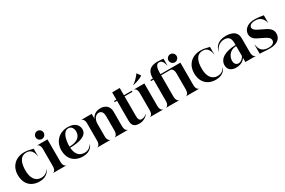

<svg xmlns="http://www.w3.org/2000/svg" viewBox="133 -2164 5230 3522"><g transform="rotate(-30 2748.5 -403.0)"><path d="M334 12C500 12 544 -99 550 -118L547 -120C519 -73 472 -32 395 -32C262 -32 204 -144 204 -292C204 -440 242 -572 384 -572C434 -572 467 -552 488 -526C520 -487 528 -434 532 -406H535V-566C506 -566 440 -596 354 -596C150 -596 40 -458 40 -292C40 -116 140 12 334 12Z M679.5 -474V-112C679.5 -11 623.5 -1.5 618 -1.5V0H901V-1.5C895.5 -1.5 839.5 -11 839.5 -112V-586H618V-584.5C623.5 -584.5 679.5 -575 679.5 -474ZM755.5 -642C802.5 -642 841.5 -681 841.5 -728C841.5 -775 802.5 -814 755.5 -814C708.5 -814 669.5 -775 669.5 -728C669.5 -681 708.5 -642 755.5 -642Z M1253 12C1419 12 1463 -99 1469 -118L1466 -120C1438 -79 1391 -32 1310 -32C1184 -32 1133 -125 1124 -245C1310 -246 1489 -287 1489 -424C1489 -514 1427 -596 1270 -596C1079 -596 959 -458 959 -282C959 -116 1059 12 1253 12ZM1123 -269C1124 -440 1171 -572 1273 -572C1335 -572 1369 -513 1369 -450C1369 -347 1300 -270 1123 -269Z M1616.5 -474V-112C1616.5 -11 1560.5 -1.5 1555 -1.5V0H1838V-1.5C1832.5 -1.5 1776.5 -11 1776.5 -112V-371C1776.5 -469 1827.5 -540 1898.5 -540C1933.5 -540 1956.5 -521 1969.5 -495C1982.5 -468 1984.5 -435 1984.5 -410V-112C1984.5 -11 1928.5 -1.5 1923 -1.5V0H2206V-1.5C2200.5 -1.5 2144.5 -11 2144.5 -112V-423C2144.5 -480 2124.5 -523 2092.5 -552C2059.5 -581 2014.5 -596 1964.5 -596C1854.5 -596 1800.5 -538 1776.5 -482V-586H1555V-584.5C1560.5 -584.5 1616.5 -575 1616.5 -474Z M2459 -154V-562H2625V-586H2459V-740H2299V-586H2249V-562H2299V-136C2299 -18 2365 7 2452 7C2554 7 2627 -66 2634 -89H2631C2611 -69 2570 -42 2526 -42C2467 -42 2459 -95 2459 -154Z M2731.5 -474V-112C2731.5 -11 2675.5 -1.5 2670 -1.5V0H2953V-1.5C2947.5 -1.5 2891.5 -11 2891.5 -112V-586H2670V-584.5C2675.5 -584.5 2731.5 -575 2731.5 -474ZM2857.5 -818C2816.5 -761 2743.5 -683 2695.5 -664L2698.5 -661C2757.5 -669 2862.5 -702 2913.5 -741V-744L2860.5 -818Z M3019 -586V-562H3073V-112C3073 -11 3017 -1.5 3011.5 -1.5V0H3294.5V-1.5C3289 -1.5 3233 -11 3233 -112V-562H3437C3451 -559 3495 -541.5 3495 -452V-112C3495 -11 3439 -1.5 3433.5 -1.5V0H3716.5V-1.5C3711 -1.5 3655 -11 3655 -112V-586H3233V-604C3233 -737 3263 -787 3317 -787C3359 -787 3379 -765 3393 -739C3410 -708 3418 -669 3421 -656H3423V-804C3409 -804 3363 -813 3299 -813C3139 -813 3073 -737 3073 -602V-586ZM3571 -642C3618 -642 3657 -681 3657 -728C3657 -775 3618 -814 3571 -814C3524 -814 3485 -775 3485 -728C3485 -681 3524 -642 3571 -642Z M4068.5 12C4234.5 12 4278.5 -99 4284.5 -118L4281.5 -120C4253.5 -73 4206.5 -32 4129.5 -32C3996.5 -32 3938.5 -144 3938.5 -292C3938.5 -440 3976.5 -572 4118.5 -572C4168.5 -572 4201.5 -552 4222.5 -526C4254.5 -487 4262.5 -434 4266.5 -406H4269.5V-566C4240.5 -566 4174.5 -596 4088.5 -596C3884.5 -596 3774.5 -458 3774.5 -292C3774.5 -116 3874.5 12 4068.5 12Z M4559.5 -554C4598.5 -554 4631.5 -545 4654.5 -524C4679.5 -501 4693.5 -463 4693.5 -406V-361C4459 -355 4331.5 -268.5 4331.5 -138C4331.5 -40 4404.5 6 4500.5 6C4607 6 4666 -44 4693.5 -90.5V0H4915V-1.5C4909.5 -1.5 4853.5 -11 4853.5 -112V-410C4853.5 -474 4831.5 -516 4799.5 -544C4747.5 -588 4670.5 -596 4616.5 -596C4459.5 -596 4374.5 -508 4365.5 -403H4368.5C4377.5 -461 4447.5 -554 4559.5 -554ZM4491.5 -138C4491.5 -211.5 4539.5 -335 4693.5 -337V-129C4687.5 -109 4640.5 -41 4573.5 -41C4518.5 -41 4491.5 -90 4491.5 -138Z M5207 10C5343 10 5449 -45 5449 -169C5449 -228 5420 -286 5328 -331L5179 -404C5127 -429 5099 -462 5099 -492C5099 -541 5148 -570 5228 -570C5285 -570 5332 -552 5366 -513C5387 -488 5403 -456 5413 -414H5415V-574C5389 -574 5325 -594 5228 -594C5061 -594 4989 -501 4989 -418C4989 -357 5018 -306 5092 -270L5213 -211C5297 -170 5323 -143 5323 -96C5323 -55 5286 -14 5202 -14C5114 -14 5066 -42 5039 -81C5017 -112 5008 -151 5001 -188H4997V0C5074 0 5114 10 5207 10Z"/></g></svg>

Font: Beautique Display Medium
Style: Bold
Weight: 900
Designer: Nhat-Quang Ngo
Version: Version 1.100;Glyphs 3.2.3 (3260)